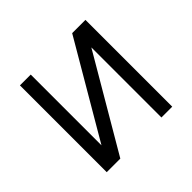

<svg xmlns="http://www.w3.org/2000/svg" viewBox="-133 -680 829 829"><g transform="rotate(-45 281.5 -265.0)"><path d="M82 0V-530H148V-98L401 -530H482V0H416V-428L165 0Z"/></g></svg>

Font: Geist Light
Style: Regular
Weight: 400
Designer: Basement.studio, Andrés Briganti, Mateo Zaragoza
Foundry: Basement.studio, Vercel, Andrés Briganti, Guido Ferreyra, Mateo Zaragoza
Version: Version 1.401